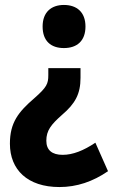

<svg xmlns="http://www.w3.org/2000/svg" viewBox="-20 -572 456 775"><path d="M325 -465C325 -523 290 -552 238 -552C187 -552 152 -523 152 -465C152 -406 186 -378 238 -378C291 -378 325 -407 325 -465ZM305 -258V-297H175V-269C175 -234 169 -220 119 -176C54 -120 20 -77 20 8C20 113 91 183 220 183C290 183 355 161 416 119L365 4C317 36 274 53 233 53C190 53 167 34 167 -4C167 -45 186 -69 230 -108C284 -154 305 -193 305 -258Z"/></svg>

Font: Noto Sans Gurmukhi Condensed ExtraBold
Style: Regular
Weight: 800
Width: 3
Designer: Jelle Bosma - Monotype Design Team
Foundry: Monotype Imaging Inc.
Version: Version 2.004